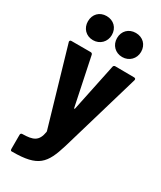

<svg xmlns="http://www.w3.org/2000/svg" viewBox="-231 -815 914 1092"><g transform="rotate(30 225.5 -269.5)"><path d="M129 -580C174 -580 208 -614 208 -659C208 -706 175 -738 129 -738C83 -738 51 -706 51 -659C51 -614 83 -580 129 -580ZM321 -580C366 -580 400 -614 400 -659C400 -706 367 -738 321 -738C275 -738 242 -706 242 -659C242 -614 275 -580 321 -580ZM44 199H50C219 199 254 153 295 19L448 -501C450 -509 446 -514 438 -514L314 -515C307 -515 302 -511 301 -504L236 -193C235 -188 231 -188 230 -193L165 -504C164 -511 159 -515 152 -515H26C19 -515 15 -511 15 -505C15 -504 16 -502 16 -501L161 -3C162 0 162 1 162 3C151 70 119 82 48 83C41 83 37 88 37 95V187C37 194 40 199 44 199Z"/></g></svg>

Font: Barlow Semi Condensed
Style: Bold
Weight: 700
Width: 4
Designer: Jeremy Tribby
Foundry: Tribby Type
Version: Version 1.422;hotconv 1.0.109;makeotfexe 2.5.65596